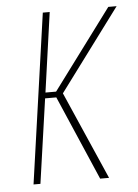

<svg xmlns="http://www.w3.org/2000/svg" viewBox="-47 -628 477 666"><g transform="rotate(-5 192.0 -295.5)"><path d="M43 0 127 -591H151L112 -314H149L355 -591H384L172 -306L306 0H275L148 -294H109L67 0Z"/></g></svg>

Font: Alumni Sans Thin
Style: Italic
Weight: 100
Italic angle: -8°
Designer: Robert E. Leuschke
Foundry: Robert E. Leuschke
Version: Version 1.016